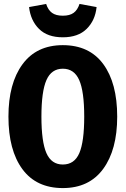

<svg xmlns="http://www.w3.org/2000/svg" viewBox="-20 -941 640 978"><path d="M300 17Q165 17 94 -79.5Q23 -176 23 -347Q23 -516 94.5 -613.5Q166 -711 300 -711Q435 -711 506 -614.5Q577 -518 577 -347Q577 -178 505.5 -80.5Q434 17 300 17ZM300 -591Q242 -591 216.5 -533Q191 -475 191 -347Q191 -219 216.5 -161Q242 -103 300 -103Q359 -103 384 -161Q409 -219 409 -347Q409 -475 383.5 -533Q358 -591 300 -591ZM128 -905 215 -921Q225 -890 245 -875.5Q265 -861 300 -861Q335 -861 355 -875.5Q375 -890 385 -921L472 -905Q465 -837 421.5 -794Q378 -751 300 -751Q222 -751 179 -793.5Q136 -836 128 -905Z"/></svg>

Font: Fira Mono
Style: Bold
Weight: 700
Monospace: yes
Designer: Carrois Corporate & Edenspiekermann AG
Foundry: Carrois Corporate GbR & Edenspiekermann AG
Version: Version 3.206